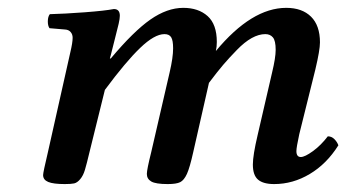

<svg xmlns="http://www.w3.org/2000/svg" viewBox="-20 -459 882 489"><path d="M262.2 -318.8 259.8 -310.1H262.2Q320.3 -379.4 363 -409.2Q405.8 -439 446.8 -439Q485.4 -439 508.8 -418Q532.2 -397 532.2 -352.1Q532.2 -339.8 529.8 -329.1Q621.1 -439 709 -439Q749.5 -439 772.2 -416.5Q794.9 -394 794.9 -351.1Q794.9 -331.5 783.2 -282.2L742.2 -117.2Q734.9 -83.5 734.9 -74.2Q734.9 -59.1 746.1 -59.1Q756.3 -59.1 776.9 -74Q797.4 -88.9 814.9 -111.8Q824.7 -111.8 831.8 -104.5Q838.9 -97.2 841.8 -88.9Q812 -41.5 769 -15.9Q726.1 9.8 678.2 9.8Q650.4 9.8 637.2 -1.5Q624 -12.7 624 -40Q624 -63.5 636.2 -115.2L672.9 -273.9Q682.1 -312 682.1 -332Q682.1 -355.5 675 -363.8Q668 -372.1 655.8 -372.1Q639.2 -372.1 621.1 -362.1Q603 -352.1 583.3 -331.8Q563.5 -311.5 548.3 -293.7Q533.2 -275.9 512.2 -248L472.2 -71.8Q463.4 -32.2 456.1 -16.1Q448.7 0 439 4.9Q429.2 9.8 407.2 9.8Q376.5 9.8 365.2 3.2Q354 -3.4 354 -16.1Q354 -26.9 365.2 -71.8L412.1 -274.9Q420.9 -312.5 420.9 -335.9Q420.9 -356 416 -364Q411.1 -372.1 398.9 -372.1Q373.5 -372.1 336.9 -336.9Q300.3 -301.8 247.1 -230L208 -71.8Q200.7 -41 196.3 -26.4Q191.9 -11.7 184.3 -2.7Q176.8 6.3 168.9 8.1Q161.1 9.8 145 9.8Q115.7 9.8 102.8 4.4Q89.8 -1 89.8 -13.2Q89.8 -20 102.1 -71.8L159.2 -326.2Q165 -350.6 165 -362.8Q165 -371.6 159.9 -377.4Q154.8 -383.3 146 -383.8L106 -387.2Q101.6 -393.6 101.8 -405.3Q102.1 -417 106.9 -422.9Q144 -423.8 195.8 -427.7Q247.6 -431.6 270 -436Q285.2 -436 285.2 -418.9Q285.2 -411.6 282.2 -398.4Q279.3 -385.3 272.7 -360.4Q266.1 -335.4 262.2 -318.8Z"/></svg>

Font: Common Serif SemiBold
Style: Italic
Weight: 600
Italic angle: -12°
Designer: Philipp H. Poll, Khaled Hosny
Foundry: Stefan Peev, Context Ltd.
Version: Version 1.026